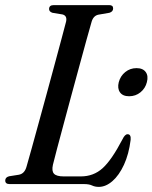

<svg xmlns="http://www.w3.org/2000/svg" viewBox="-24 -720 596 751"><path d="M304.5 0H13.5Q-3.5 0 -3.5 -14Q-3.5 -26.5 11.5 -30.5L49.5 -36.5Q72.5 -40.5 80 -69Q87 -92.5 99.2 -137Q111.5 -181.5 127 -238Q142.5 -294.5 159 -354.8Q175.5 -415 190.5 -471Q205.5 -527 217.2 -570.2Q229 -613.5 234.5 -635.5Q239.5 -658.5 220.5 -663.5L181 -670Q168 -674.5 168 -684.5Q168 -700 186 -700H403.5Q418.5 -700 418.5 -687Q418.5 -674.5 404 -670L360.5 -662.5Q340 -658 333.5 -632Q326.5 -608 314.2 -563.5Q302 -519 286.8 -463.2Q271.5 -407.5 255.5 -348.2Q239.5 -289 224.8 -234.2Q210 -179.5 199 -137.8Q188 -96 183 -75.5Q177.5 -51 187.2 -40.5Q197 -30 225 -30H292Q342 -30 377.5 -62.2Q413 -94.5 455 -175Q464.5 -195 475 -195Q489 -195 487 -173Q480 -117 461 -75.8Q442 -34.5 416 -11.8Q390 11 362.5 11Q347.5 11 336 5.5Q324.5 0 304.5 0ZM481 -343.5Q456 -343.5 445.2 -359Q434.5 -374.5 440.5 -398.5Q447 -423 466 -438.2Q485 -453.5 510 -453.5Q535 -453.5 546 -438.2Q557 -423 550.5 -398.5Q544.5 -374.5 525.5 -359Q506.5 -343.5 481 -343.5Z"/></svg>

Font: Fraunces 144pt Soft
Style: Italic
Weight: 400
Italic angle: -16°
Version: Version 1.000;[b76b70a41]